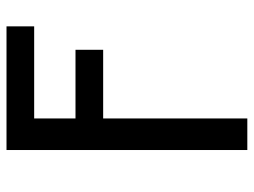

<svg xmlns="http://www.w3.org/2000/svg" viewBox="-115 -455 780 590"><g transform="rotate(-90 275.0 -160.0)"><path d="M109 210V-530H489V-445H206V-318H417V-233H206V210Z"/></g></svg>

Font: Lode Dark Term
Style: Bold
Weight: 700
Monospace: yes
Designer: Belleve Invis
Foundry: Belleve Invis
Version: Version 29.2.0